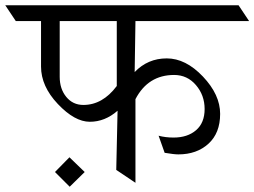

<svg xmlns="http://www.w3.org/2000/svg" viewBox="-80 -695 967 730"><path d="M367 -274Q319 -232 261.5 -232Q204 -232 140 -299.5Q76 -367 76 -442V-615H-20L-60 -675H827L867 -615H435L432 -421Q482 -473 554 -473Q626 -473 691.5 -404Q757 -335 757 -262Q757 -189 712.5 -148.5Q668 -108 598 -108Q582 -108 546 -114L523 -179Q549 -172 580 -172Q633 -172 665.5 -200Q698 -228 698 -280.5Q698 -333 665 -371.5Q632 -410 582 -410Q483 -410 435 -318V0L362 -49ZM237 -296Q310 -296 364 -368V-615H147V-403Q147 -357 172 -326.5Q197 -296 237 -296ZM129 -41 184 -97 242 -41 185 15Z"/></svg>

Font: Halant
Style: Regular
Weight: 400
Designer: Hitesh Malaviya (Devanagari), Satya Rajpurohit (Latin)
Foundry: Indian Type Foundry
Version: Version 1.100;PS 1.0;hotconv 1.0.78;makeotf.lib2.5.61930; tt